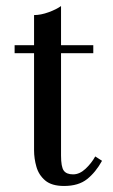

<svg xmlns="http://www.w3.org/2000/svg" viewBox="-20 -610 374 637"><path d="M192.5 7Q151.5 7 130 -11.2Q108.5 -29.5 100.8 -56.8Q93 -84 93 -111.5V-560Q115.5 -560 141.5 -569.5Q167.5 -579 182.5 -590V-94Q182.5 -56.5 191.5 -44Q200.5 -31.5 222.5 -31.5Q244 -31.5 263.8 -50Q283.5 -68.5 296 -91L318.5 -76.5Q297.5 -38.5 269 -15.8Q240.5 7 192.5 7ZM28.5 -433.5V-460H289.5V-433.5Z"/></svg>

Font: Bodoni Moda 9pt
Style: Regular
Weight: 400
Designer: Owen Earl
Foundry: indestructible type
Version: Version 2.005